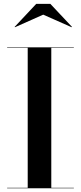

<svg xmlns="http://www.w3.org/2000/svg" viewBox="-20 -1002 430 1022"><path d="M210 -924 59.5 -857 58 -859 173 -981.5H248L363 -859L361.5 -857ZM18 -2.5H127.5V-747.5H18V-750H373V-747.5H253V-2.5H373V0H18Z"/></svg>

Font: Bodoni* 72pt Medium
Style: Regular
Weight: 500
Version: Version 2.3